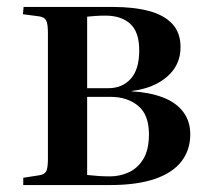

<svg xmlns="http://www.w3.org/2000/svg" viewBox="-20 -533 603 553"><path d="M47 0V-21L92 -28Q108 -30 113 -39.5Q118 -49 118 -75V-439Q118 -464 113 -474Q108 -484 92 -486L46 -492L48 -513H305Q365 -513 408.5 -501.5Q452 -490 476 -464.5Q500 -439 500 -397Q500 -345 460.5 -311.5Q421 -278 359 -271V-270Q411 -267 449 -252.5Q487 -238 507.5 -211Q528 -184 528 -146Q528 -101 502.5 -68Q477 -35 425.5 -17.5Q374 0 297 0ZM297 -25Q325 -25 350.5 -36.5Q376 -48 392.5 -74.5Q409 -101 409 -146Q409 -203 377.5 -228.5Q346 -254 299 -254H231V-29Q249 -27 265 -26Q281 -25 297 -25ZM231 -279H292Q332 -279 356.5 -306Q381 -333 381 -388Q381 -441 355 -464.5Q329 -488 284 -488Q268 -488 254 -487Q240 -486 231 -485Z"/></svg>

Font: Literata 60pt Medium
Style: Regular
Weight: 500
Designer: Latin by Veronika Burian and Jose Scaglione. Greek by Irene Vlachou. Cyrillic by Vera Evstafieva.
Foundry: TypeTogether
Version: Version 3.103;gftools[0.9.29]